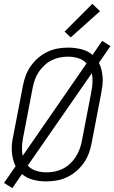

<svg xmlns="http://www.w3.org/2000/svg" viewBox="-20 -929 593 996"><path d="M44 47 1 20 61 -67Q52 -84 47.5 -103Q43 -122 41.5 -142Q40 -162 42 -183Q44 -204 49 -225L99 -485Q104 -511 113.5 -537Q123 -563 140 -587Q157 -611 179.5 -630Q202 -649 228 -661Q254 -673 280.5 -677.5Q307 -682 334 -682Q369 -682 402.5 -673.5Q436 -665 460 -644L510 -717L553 -690L493 -603Q502 -586 506.5 -567Q511 -548 512.5 -528Q514 -508 511.5 -487Q509 -466 505 -445L455 -185Q450 -159 440.5 -133Q431 -107 414 -83Q397 -59 374.5 -40Q352 -21 326 -9Q300 3 273 7.5Q246 12 219 12Q184 12 151.5 3.5Q119 -5 94 -26ZM98 -121 429 -600Q412 -619 386.5 -627Q361 -635 333 -635Q312 -635 291 -631Q270 -627 249.5 -617Q229 -607 212 -591.5Q195 -576 182 -557Q169 -538 161.5 -517Q154 -496 150 -476L100 -216Q95 -191 94 -167Q93 -143 98 -121ZM221 -35Q242 -35 263 -39Q284 -43 304.5 -53Q325 -63 342 -78.5Q359 -94 371.5 -113Q384 -132 392 -153Q400 -174 404 -194L454 -454Q459 -479 460 -503Q461 -527 456 -549L124 -70Q142 -51 167.5 -43Q193 -35 221 -35ZM347 -735 315 -765 459 -909 499 -871Z"/></svg>

Font: Lode Dark Term
Style: Italic
Weight: 400
Italic angle: -11°
Monospace: yes
Designer: Belleve Invis
Foundry: Belleve Invis
Version: Version 29.2.0